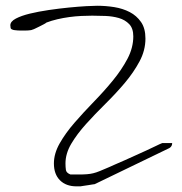

<svg xmlns="http://www.w3.org/2000/svg" viewBox="-20 -660 644 680"><path d="M170.9 -81.1Q170.9 -116.2 191.4 -152.3Q211.9 -188.5 243.7 -225.1Q275.4 -261.7 311.5 -298.8Q347.7 -335.9 379.4 -374.5Q411.1 -413.1 431.6 -452.1Q452.1 -491.2 452.1 -531.2Q452.1 -559.6 437.5 -574.7Q422.9 -589.8 400.9 -596.2Q378.9 -602.5 353.5 -603.5Q328.1 -604.5 306.6 -604.5Q289.1 -604.5 268.1 -603.5Q247.1 -602.5 225.6 -599.6Q204.1 -596.7 183.1 -591.8Q162.1 -586.9 144.5 -580.1Q142.6 -578.1 135.3 -574.2Q127.9 -570.3 119.1 -565.9Q110.4 -561.5 103 -558.1Q95.7 -554.7 93.8 -554.7Q92.8 -553.7 88.9 -553.2Q85 -552.7 79.6 -552.2Q74.2 -551.8 68.4 -551.8Q62.5 -551.8 59.6 -551.8Q57.6 -551.8 52.7 -551.8Q47.9 -551.8 42.5 -552.2Q37.1 -552.7 32.2 -553.2Q27.3 -553.7 25.4 -554.7Q18.6 -556.6 17.6 -561Q16.6 -565.4 16.6 -570.3Q16.6 -584 36.1 -594.2Q55.7 -604.5 85.9 -611.8Q116.2 -619.1 152.8 -624.5Q189.5 -629.9 224.1 -633.3Q258.8 -636.7 285.6 -638.2Q312.5 -639.6 324.2 -639.6Q354.5 -639.6 384.8 -634.8Q415 -629.9 439.5 -617.2Q463.9 -604.5 479.5 -582Q495.1 -559.6 495.1 -523.4Q495.1 -481.4 474.1 -442.4Q453.1 -403.3 421.9 -366.2Q390.6 -329.1 353.5 -292.5Q316.4 -255.9 284.7 -220.7Q252.9 -185.5 232.4 -150.9Q211.9 -116.2 211.9 -81.1Q211.9 -68.4 213.4 -58.1Q214.8 -47.9 229.5 -42Q232.4 -42 236.3 -42Q240.2 -42 245.1 -42Q250 -42 254.4 -42Q258.8 -42 259.8 -42Q276.4 -42 288.1 -43Q299.8 -43.9 310.1 -46.4Q320.3 -48.8 333.5 -54.2Q346.7 -59.6 367.2 -68.4Q373 -71.3 387.7 -77.6Q402.3 -84 421.4 -92.3Q440.4 -100.6 460.4 -109.9Q480.5 -119.1 499 -127.4Q517.6 -135.7 532.2 -143.1Q546.9 -150.4 554.7 -153.3H589.8Q589.8 -147.5 587.4 -143.1Q585 -138.7 580.1 -135.7L315.4 -7.8Q314.5 -7.8 308.1 -6.8Q301.8 -5.9 293.5 -4.4Q285.2 -2.9 277.3 -2Q269.5 -1 264.6 0H251Q213.9 0 192.4 -21.5Q170.9 -43 170.9 -81.1Z"/></svg>

Font: Zeyada
Style: Regular
Weight: 400
Version: Version 1.002 2010